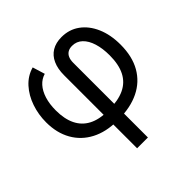

<svg xmlns="http://www.w3.org/2000/svg" viewBox="-191 -728 1104 1104"><g transform="rotate(-45 360.5 -176.0)"><path d="M315.4 204.1V-389.6Q315.4 -442.4 332.3 -479.5Q349.1 -516.6 381.3 -536.1Q413.6 -555.7 460 -555.7Q522.5 -555.7 569.6 -521.5Q616.7 -487.3 643.3 -426.3Q669.9 -365.2 669.9 -284.7Q669.9 -189 632.1 -122.8Q594.2 -56.6 524.4 -22.5Q454.6 11.7 358.4 11.7H346.2Q255.9 11.7 189.5 -22.9Q123 -57.6 86.9 -121.3Q50.8 -185.1 50.8 -271Q50.8 -334.5 70.6 -392.3Q90.3 -450.2 128.2 -492.2Q166 -534.2 219.7 -549.3L242.7 -474.1Q210.4 -464.8 187.3 -439Q164.1 -413.1 151.4 -372.8Q138.7 -332.5 138.7 -280.3Q138.7 -210.4 162.1 -162.8Q185.5 -115.2 231.7 -91.1Q277.8 -66.9 346.2 -66.9H358.4Q433.1 -66.9 482.9 -90.3Q532.7 -113.8 557.4 -162.4Q582 -210.9 582 -285.6Q582 -341.8 568.6 -385Q555.2 -428.2 529.5 -452.6Q503.9 -477.1 467.3 -477.1Q446.3 -477.1 431.9 -468.3Q417.5 -459.5 410.4 -443.1Q403.3 -426.8 403.3 -403.3V204.1Z"/></g></svg>

Font: Inter Variable
Style: Regular
Weight: 400
Designer: Rasmus Andersson
Foundry: rsms
Version: Version 4.001;git-9221beed3